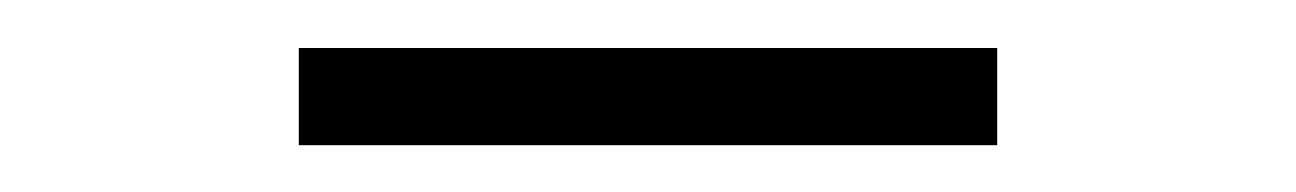

<svg xmlns="http://www.w3.org/2000/svg" viewBox="-20 -691 540 80"><path d="M104.5 -630.5V-671H395.5V-630.5Z"/></svg>

Font: Newsreader Display Medium
Style: Regular
Weight: 500
Designer: Hugues Gentile
Foundry: Production Type
Version: Version 1.001